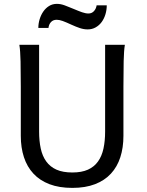

<svg xmlns="http://www.w3.org/2000/svg" viewBox="-20 -940 743 973"><path d="M612.8 -712.9Q607.9 -683.6 606.7 -630.1Q605.5 -576.7 605.5 -500.5V-251.5Q605.5 -191.9 589.8 -143.3Q574.2 -94.7 542.2 -60.1Q510.3 -25.4 461.4 -6.6Q412.6 12.2 346.7 12.2Q279.8 12.2 230.7 -6.6Q181.6 -25.4 149.4 -60.1Q117.2 -94.7 101.3 -143.3Q85.4 -191.9 85.4 -251.5V-500.5Q85.4 -572.8 84.2 -628.2Q83 -683.6 78.1 -712.9H178.2V-273.4Q178.2 -225.6 186.5 -187.3Q194.8 -148.9 214.4 -121.8Q233.9 -94.7 266.1 -80.3Q298.3 -65.9 346.7 -65.9Q394 -65.9 425.8 -80.3Q457.5 -94.7 476.8 -121.8Q496.1 -148.9 504.4 -187.3Q512.7 -225.6 512.7 -273.4V-712.9ZM174.3 -798.3Q174.3 -820.8 180.9 -842.5Q187.5 -864.3 199.5 -881.6Q211.4 -898.9 228.8 -909.7Q246.1 -920.4 268.1 -920.4Q278.3 -920.4 288.1 -918.5Q297.9 -916.5 307.9 -912.8Q317.9 -909.2 328.9 -904.5Q339.8 -899.9 352.5 -895Q365.7 -889.6 376.2 -885.3Q386.7 -880.9 395.8 -877.9Q404.8 -875 412.6 -873.3Q420.4 -871.6 428.2 -871.6Q445.3 -871.6 456.3 -883.8Q467.3 -896 469.7 -913.1H521Q521 -889.6 514.4 -867.7Q507.8 -845.7 495.4 -828.6Q482.9 -811.5 464.8 -801.3Q446.8 -791 424.3 -791Q404.8 -791 385 -797.6Q365.2 -804.2 342.8 -814.5Q314.5 -827.6 297.6 -833.7Q280.8 -839.8 267.1 -839.8Q249 -839.8 238.3 -828.1Q227.5 -816.4 225.6 -798.3Z"/></svg>

Font: Andika FrenchTight
Style: Regular
Weight: 400
Designer: Victor Gaultney, Annie Olsen, Julie Remington, Don Collingsworth, Eric Hays, Becca Hirsbrunner
Foundry: SIL International
Version: Version 5.000 ; Dig1 Dig4Opn Dig7 LnSpcTght